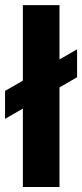

<svg xmlns="http://www.w3.org/2000/svg" viewBox="-29 -748 328 768"><path d="M209 -727.5V0H62.5V-727.5ZM-8.8 -272.5V-384.3L279.3 -550.8V-439Z"/></svg>

Font: Inter
Style: Bold
Weight: 700
Designer: Rasmus Andersson
Foundry: rsms
Version: Version 4.001;git-9221beed3